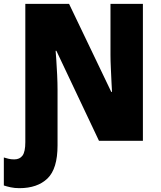

<svg xmlns="http://www.w3.org/2000/svg" viewBox="-60 -734 837 1001"><path d="M240 24V-268Q240 -301 238 -343.5Q236 -386 233.5 -422Q231 -458 230 -469H234L456 0H685V-714H516V-448Q516 -418 518 -377Q520 -336 521.5 -301Q523 -266 524 -255H520L300 -714H72V7Q72 57 57.5 77Q43 97 14 97Q-3 97 -16.5 93.5Q-30 90 -40 87V233Q-25 238 -4.5 242.5Q16 247 41 247Q135 247 187.5 196.5Q240 146 240 24Z"/></svg>

Font: Noto Sans UI SemiCondensed Black
Style: Regular
Weight: 900
Width: 4
Designer: Monotype Design Team
Foundry: Monotype Imaging Inc.
Version: 1.001